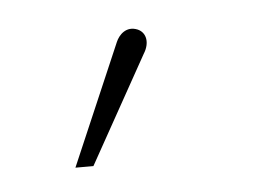

<svg xmlns="http://www.w3.org/2000/svg" viewBox="-27 -759 277 202"><g transform="rotate(-5 111.0 -658.0)"><path d="M65 -588 128 -701C135 -712 133 -723 124 -727C112 -732 104 -723 101 -716L46 -588Z"/></g></svg>

Font: Advent Pro
Style: Thin
Weight: 100
Designer: Andreas Kalpakidis
Foundry: Andreas Kalpakidis
Version: Version 2.002 2007